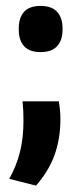

<svg xmlns="http://www.w3.org/2000/svg" viewBox="-20 -488 268 634"><path d="M174.5 -153.5Q176 -142.5 177.8 -127.2Q179.5 -112 179.5 -94.5Q179.5 -31.5 160.8 22Q142 75.5 99 125L10.5 102.5Q34 61 45.8 14.5Q57.5 -32 57.5 -89.5Q57.5 -106.5 56.8 -121.8Q56 -137 54.5 -153.5ZM114 -316Q77 -316 59.5 -335.5Q42 -355 42 -389.5V-394.5Q42 -429.5 59.5 -449Q77 -468.5 114 -468.5Q150.5 -468.5 168.5 -449Q186.5 -429.5 186.5 -394.5V-389.5Q186.5 -355 168.5 -335.5Q150.5 -316 114 -316Z"/></svg>

Font: Anek Bangla SemiBold
Style: Regular
Weight: 600
Designer: Sulekha Rajkumar (Bangla), Yesha Goshar (Latin)
Foundry: Ek Type
Version: Version 1.003